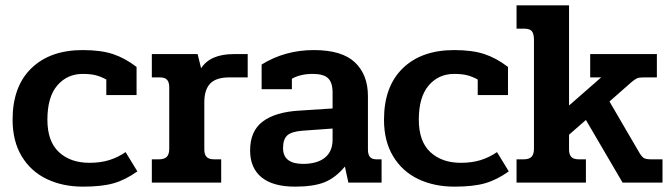

<svg xmlns="http://www.w3.org/2000/svg" viewBox="-20 -682 2511 717"><path d="M27 -235Q27 -359 97 -427Q167 -495 289 -495Q357 -495 402 -480Q447 -465 490 -432V-327H377V-385Q357 -396 337.5 -401Q318 -406 289 -406Q231 -406 194 -363Q157 -320 157 -235Q157 -154 200 -114Q243 -74 314 -74Q355 -74 387.5 -84Q420 -94 449 -114L493 -42Q448 -10 404 2.5Q360 15 290 15Q214 15 154.5 -13.5Q95 -42 61 -98.5Q27 -155 27 -235Z M547 -87H573Q594 -87 603 -96.5Q612 -106 612 -126V-356Q612 -375 604 -384Q596 -393 576 -393H547V-480H718L731 -427Q765 -480 853 -480H905V-393H837Q787 -393 765 -370Q743 -347 743 -300V-124Q743 -105 751.5 -96Q760 -87 780 -87H806V0H547Z M914 -120Q914 -193 961.5 -228.5Q1009 -264 1099 -269L1222 -277V-336Q1222 -374 1205 -390Q1188 -406 1148 -406Q1102 -406 1070 -388V-349H957V-441Q1044 -495 1152 -495Q1257 -495 1305.5 -449Q1354 -403 1354 -323V-124Q1354 -105 1361.5 -96Q1369 -87 1386 -87H1405V0H1281L1268 -60Q1233 -18 1192 -1.5Q1151 15 1082 15Q999 15 956.5 -20Q914 -55 914 -120ZM1222 -161V-202L1111 -194Q1069 -191 1053 -176.5Q1037 -162 1037 -129Q1037 -70 1112 -70Q1164 -70 1193 -93Q1222 -116 1222 -161Z M1414 -235Q1414 -359 1484 -427Q1554 -495 1676 -495Q1744 -495 1789 -480Q1834 -465 1877 -432V-327H1764V-385Q1744 -396 1724.5 -401Q1705 -406 1676 -406Q1618 -406 1581 -363Q1544 -320 1544 -235Q1544 -154 1587 -114Q1630 -74 1701 -74Q1742 -74 1774.5 -84Q1807 -94 1836 -114L1880 -42Q1835 -10 1791 2.5Q1747 15 1677 15Q1601 15 1541.5 -13.5Q1482 -42 1448 -98.5Q1414 -155 1414 -235Z M1909 -87H1935Q1956 -87 1965 -96.5Q1974 -106 1974 -126V-533Q1974 -555 1966.5 -565Q1959 -575 1937 -575H1909V-662H2105V-288L2225 -393H2184V-480H2433V-393H2383Q2367 -393 2359 -389.5Q2351 -386 2339 -376L2256 -303L2368 -111Q2377 -96 2385 -91.5Q2393 -87 2412 -87H2454V0H2305L2168 -234L2105 -179V-124Q2105 -105 2113.5 -96Q2122 -87 2142 -87H2168V0H1909Z"/></svg>

Font: Pridi Medium
Style: Regular
Weight: 500
Designer: Katatrad Team
Foundry: CadsonDemak
Version: Version 1.001